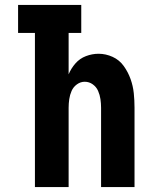

<svg xmlns="http://www.w3.org/2000/svg" viewBox="-20 -755 616 775"><path d="M121 0H257V-320Q257 -337 259.5 -354.5Q262 -372 269 -388Q276 -404 290.5 -414.5Q305 -425 322 -425Q340 -425 354.5 -414.5Q369 -404 376 -388Q383 -372 385.5 -354.5Q388 -337 388 -320V0H523V-320Q523 -350 520 -379Q517 -408 507 -436Q497 -464 479.5 -488.5Q462 -513 434.5 -525.5Q407 -538 378 -538Q352 -538 327 -528.5Q302 -519 284.5 -499Q267 -479 257 -455V-622H308V-735H53V-622H121Z"/></svg>

Font: Iosevka Sparkle Extrabold
Style: Regular
Weight: 800
Designer: Belleve Invis
Foundry: Belleve Invis
Version: Version 4.5.0; ttfautohint (v1.8.3)